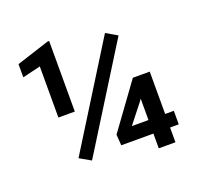

<svg xmlns="http://www.w3.org/2000/svg" viewBox="-123 -846 1025 983"><g transform="rotate(-20 389.5 -354.0)"><path d="M240.8 -708.5V-323.9H151.3V-602.3L52.9 -578.8V-650.6L232.2 -708.5ZM584.5 -613.6 237.9 -58.2 176.8 -93 523.4 -649.1ZM718.4 -154.1V-80.3H671.2V0H580.3V-80.3H405.2L400.9 -139.6L579.2 -384.9H671.2V-154.1ZM489.7 -154.1H580.3V-271L574.2 -261.4Z"/></g></svg>

Font: Interface Medium
Style: Regular
Weight: 500
Designer: Rasmus Andersson
Foundry: rsms
Version: Version 1.8